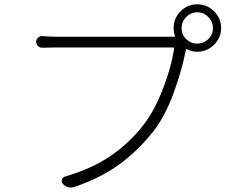

<svg xmlns="http://www.w3.org/2000/svg" viewBox="-20 -837 1040 873"><path d="M826.7 -659.2Q847.7 -638.7 877 -638.7Q906.2 -638.7 927.2 -659.2Q948.2 -679.7 948.2 -709Q948.2 -738.3 927.2 -759.8Q906.2 -781.2 877 -781.2Q847.7 -781.2 826.7 -759.8Q805.7 -738.3 805.7 -709Q805.7 -679.7 826.7 -659.2ZM234.4 -669.9H757.8H772.5Q777.3 -669.9 775.4 -673.8Q769.5 -689.5 769.5 -709Q769.5 -753.9 800.8 -785.6Q832 -817.4 877 -817.4Q921.9 -817.4 953.6 -785.6Q985.4 -753.9 985.4 -709Q985.4 -665 953.1 -633.3Q920.9 -601.6 877 -601.6Q852.5 -601.6 830.1 -613.3Q826.2 -615.2 825.2 -610.4Q806.6 -514.6 768.1 -410.6Q729.5 -306.6 676.8 -239.3Q607.4 -151.4 522.9 -89.8Q438.5 -28.3 319.3 12.7Q309.6 15.6 300.8 15.6Q281.2 15.6 265.6 -1Q258.8 -8.8 261.7 -19.5Q264.6 -30.3 275.4 -34.2Q398.4 -70.3 483.4 -128.4Q568.4 -186.5 632.8 -269.5Q683.6 -335.9 721.7 -435.1Q759.8 -534.2 771.5 -616.2Q772.5 -621.1 767.6 -621.1H233.4Q200.2 -621.1 173.8 -620.1Q162.1 -619.1 153.3 -627.4Q144.5 -635.7 144.5 -647Q144.5 -658.2 153.3 -666Q162.1 -673.8 173.8 -672.9Q206.1 -669.9 234.4 -669.9Z"/></svg>

Font: Gen Jyuu Gothic L Monospace Light
Style: Regular
Weight: 300
Designer: [Source Han Sans]
Ryoko NISHIZUKA  (kana & ideographs); Paul D. Hunt (Latin, Greek & Cyrillic); Wenlong ZHANG  (bopomofo
Version: Version 1.002.20150607